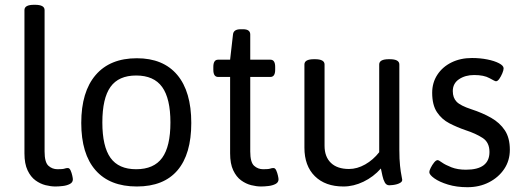

<svg xmlns="http://www.w3.org/2000/svg" viewBox="-20 -772 2185 801"><path d="M211 6Q192 6 170 0.5Q148 -5 128 -19.5Q108 -34 95 -61.5Q82 -89 82 -132V-730Q82 -752 122 -752H126Q166 -752 166 -730V-140Q166 -95 182 -80.5Q198 -66 220 -66Q242 -66 249 -68.5Q256 -71 263 -71Q270 -71 274.5 -61Q279 -51 281.5 -39.5Q284 -28 284 -24Q284 -11 271.5 -4.5Q259 2 242 4Q225 6 211 6Z M551 6Q438 6 378.5 -62Q319 -130 319 -259Q319 -389 379 -459Q439 -529 551 -529Q661 -529 719.5 -459.5Q778 -390 778 -259Q778 -129 720.5 -61.5Q663 6 551 6ZM548 -66Q622 -66 656.5 -113.5Q691 -161 691 -261Q691 -361 656.5 -409Q622 -457 548 -457Q475 -457 441 -409.5Q407 -362 407 -261Q407 -161 441 -113.5Q475 -66 548 -66Z M1069 6Q1050 6 1028 0.5Q1006 -5 986 -19.5Q966 -34 953 -61.5Q940 -89 940 -132V-451H890Q870 -451 870 -481V-493Q870 -523 890 -523H940L952 -628Q954 -650 984 -650H994Q1024 -650 1024 -628V-523H1108Q1128 -523 1128 -493V-481Q1128 -451 1108 -451H1024V-140Q1024 -95 1040 -80.5Q1056 -66 1078 -66Q1100 -66 1107 -68.5Q1114 -71 1121 -71Q1128 -71 1132.5 -61Q1137 -51 1139.5 -39.5Q1142 -28 1142 -24Q1142 -11 1129.5 -4.5Q1117 2 1100 4Q1083 6 1069 6Z M1413 6Q1337 6 1293.5 -37Q1250 -80 1250 -156V-503Q1250 -525 1290 -525H1294Q1334 -525 1334 -503V-164Q1334 -118 1360.5 -92.5Q1387 -67 1436 -67Q1470 -67 1503.5 -86Q1537 -105 1562 -137V-503Q1562 -525 1602 -525H1606Q1646 -525 1646 -503V-148Q1646 -107 1649 -80Q1652 -53 1655 -39Q1658 -25 1658 -22Q1658 -15 1651.5 -10.5Q1645 -6 1636 -3.5Q1627 -1 1618 0Q1609 1 1604 1Q1592 1 1585.5 -10.5Q1579 -22 1575.5 -38.5Q1572 -55 1569 -69Q1538 -34 1496.5 -14Q1455 6 1413 6Z M1930 9Q1885 9 1849 -2Q1813 -13 1792 -28Q1771 -43 1771 -54Q1771 -60 1777 -72Q1783 -84 1791 -94Q1799 -104 1806 -104Q1810 -104 1824 -94Q1838 -84 1863.5 -74Q1889 -64 1924 -64Q2022 -64 2022 -138Q2022 -178 1993.5 -196.5Q1965 -215 1922 -229Q1887 -241 1855 -257.5Q1823 -274 1803 -304Q1783 -334 1783 -385Q1783 -427 1804.5 -460Q1826 -493 1863.5 -511.5Q1901 -530 1949 -530Q1983 -530 2013 -524Q2043 -518 2062 -508Q2081 -498 2081 -487Q2081 -479 2075.5 -466Q2070 -453 2063 -443Q2056 -433 2049 -433Q2045 -433 2022 -446Q1999 -459 1958 -459Q1921 -459 1895 -441.5Q1869 -424 1869 -392Q1869 -364 1885 -347.5Q1901 -331 1947 -316Q1993 -301 2029 -280.5Q2065 -260 2086 -228.5Q2107 -197 2107 -147Q2107 -102 2083.5 -67Q2060 -32 2020 -11.5Q1980 9 1930 9Z"/></svg>

Font: Asap
Style: Regular
Weight: 400
Designer: Pablo Cosgaya
Foundry: Omnibus-Type
Version: Version 3.001